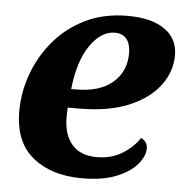

<svg xmlns="http://www.w3.org/2000/svg" viewBox="-45 -590 622 644"><g transform="rotate(5 266.0 -268.0)"><path d="M254 10Q151 10 88 -41Q25 -92 25 -197Q25 -259 47 -320.5Q69 -382 111.5 -433Q154 -484 216.5 -515Q279 -546 360 -546Q440 -546 484.5 -515Q529 -484 529 -428Q529 -373 494 -326Q459 -279 391 -250.5Q323 -222 223 -222H186Q185 -212 185 -203.5Q185 -195 185 -187Q185 -132 213 -98.5Q241 -65 297 -65Q347 -65 383.5 -88Q420 -111 440 -142Q462 -131 462 -109Q462 -82 438.5 -54.5Q415 -27 369 -8.5Q323 10 254 10ZM192 -285H208Q288 -285 331.5 -322.5Q375 -360 375 -421Q375 -452 361.5 -469Q348 -486 321 -486Q276 -486 239 -433Q202 -380 192 -285Z"/></g></svg>

Font: Noto Serif
Style: Bold Italic
Weight: 700
Italic angle: -12°
Designer: Monotype Design Team
Foundry: Monotype Imaging Inc.
Version: Version 2.013